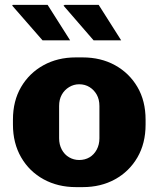

<svg xmlns="http://www.w3.org/2000/svg" viewBox="-20 -756 649 786"><path d="M291 10Q217 10 158.5 -22Q100 -54 66.5 -112Q33 -170 33 -246V-266Q33 -343 66.5 -400Q100 -457 158 -489Q216 -521 290 -521H318Q393 -521 451 -489Q509 -457 542.5 -400Q576 -343 576 -266V-246Q576 -169 542.5 -111.5Q509 -54 451 -22Q393 10 319 10ZM304 -101Q328 -101 346.5 -112Q365 -123 376 -143.5Q387 -164 387 -190V-322Q387 -349 376 -368.5Q365 -388 346.5 -399.5Q328 -411 304 -411Q282 -411 263 -399.5Q244 -388 233 -368.5Q222 -349 222 -322V-190Q222 -164 233 -143.5Q244 -123 263 -112Q282 -101 304 -101ZM363 -591 240 -733 245 -736H384L476 -591ZM154 -591 30 -733 32 -736H175L267 -591Z"/></svg>

Font: Chivo Medium ExtraBold
Style: Regular
Weight: 800
Version: Version 2.002